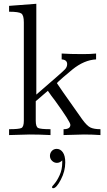

<svg xmlns="http://www.w3.org/2000/svg" viewBox="-20 -714 567 1015"><path d="M28 0V-31Q81 -31 93.5 -37.5Q106 -44 106 -76V-596Q106 -633 93 -642.5Q80 -652 28 -652V-683L172 -694V-214Q316 -338 324 -348Q335 -360 335 -375Q335 -398 306 -400V-431Q348 -428 418 -428Q459 -428 488 -431V-400Q425 -397 362 -346Q348 -335 314.5 -306Q281 -277 281 -274Q281 -272 414 -84Q440 -48 459 -39.5Q478 -31 511 -31V0Q468 -3 424 -3Q400 -3 316 0V-31Q352 -31 352 -54Q352 -70 271 -182Q265 -190 252 -207Q240 -225 233 -234L169 -179V-76Q169 -44 181.5 -37.5Q194 -31 247 -31V0Q187 -3 137 -3Q127 -3 28 0ZM280 73Q299 73 312 91Q325 109 325 145Q325 191 301.5 236Q278 281 261 281Q255 281 255 274Q255 272 268.5 256.5Q282 241 295.5 211.5Q309 182 309 146V134Q296 147 281 147Q266 147 255 136Q244 125 244 110Q244 95 254 84Q264 73 280 73Z"/></svg>

Font: CMU Serif
Style: Roman
Weight: 500
Version: Version 0.7.0